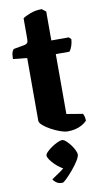

<svg xmlns="http://www.w3.org/2000/svg" viewBox="-103 -723 560 1039"><g transform="rotate(-10 177.5 -203.5)"><path d="M229 0Q213 0 189 -8.5Q165 -17 140 -30.5Q115 -44 98.5 -58.5Q82 -73 82 -84V-429L5 -437Q5 -463 10 -475.5Q15 -488 20 -490L80 -501Q89 -503 94.5 -508Q100 -513 100 -536V-644Q111 -653 140.5 -664.5Q170 -676 205 -676L227 -659V-500H323L335 -488Q334 -469 327.5 -450.5Q321 -432 313 -423H238V-94L327 -79Q330 -74 333 -64Q336 -54 336 -40Q325 -28 308 -18.5Q291 -9 271 -4.5Q251 0 229 0ZM153 269Q132 269 119.5 260Q107 251 102 241Q125 226 150 208.5Q175 191 190 170L185 196Q174 196 158.5 186Q143 176 128 161.5Q113 147 103 132.5Q93 118 93 109Q93 101 104.5 89.5Q116 78 132 67Q148 56 164.5 48.5Q181 41 190 41Q199 41 211 51.5Q223 62 234.5 77Q246 92 253.5 107.5Q261 123 261 132Q261 144 247 166.5Q233 189 213 212.5Q193 236 176 252.5Q159 269 153 269Z"/></g></svg>

Font: Texturina Medium 12pt ExtraBold
Style: Regular
Weight: 800
Version: Version 1.002